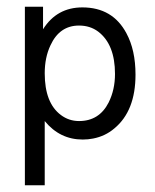

<svg xmlns="http://www.w3.org/2000/svg" viewBox="-20 -431 460 571"><path d="M54 120V-411H108V-344Q149 -409 225 -409Q315 -409 356 -332Q383 -282 383 -209Q383 -101 320 -49Q293 -26 257 -19Q242 -16 226 -16Q158 -16 113 -71V120ZM215 -355Q157 -355 130 -296Q113 -260 113 -213Q113 -125 161 -89Q185 -71 215 -71Q275 -71 303 -126Q322 -164 322 -211Q322 -299 272 -337Q248 -355 215 -355Z"/></svg>

Font: Ekushey Buriganga
Style: Regular
Weight: 400
Designer: Al Mamun Sumon
Foundry: Al Mamun Sumon
Version: Version 1.0